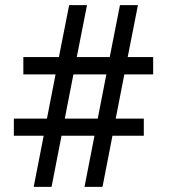

<svg xmlns="http://www.w3.org/2000/svg" viewBox="-20 -731 663 751"><path d="M349.6 -200.2H220.7L181.6 0H111.8L150.9 -200.2H34.2V-267.1H163.6L197.3 -439.9H71.3V-507.8H210.4L250.5 -710.9H320.3L280.3 -507.8H409.2L449.2 -710.9H519.5L479.5 -507.8H579.1V-439.9H466.3L432.6 -267.1H542.5V-200.2H419.9L380.9 0H310.5ZM233.4 -267.1H362.3L396 -439.9H267.1Z"/></svg>

Font: Dirooz
Style: Regular
Weight: 400
Foundry: DejaVu fonts team - Redesigned by Saber Rastikerdar
Version: Version 0.2.1